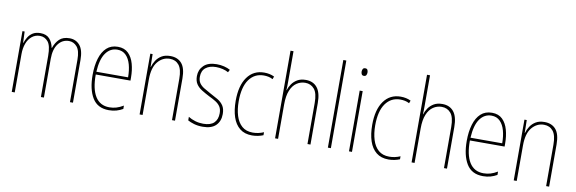

<svg xmlns="http://www.w3.org/2000/svg" viewBox="-53 -1195 4919 1640"><g transform="rotate(10 2406.0 -375.0)"><path d="M485 -537Q540 -537 574 -497Q608 -457 608 -370V0H582V-368Q582 -447 553.5 -480Q525 -513 484 -513Q427 -513 391.5 -466.5Q356 -420 356 -336V0H330V-357Q330 -446 302 -479.5Q274 -513 232 -513Q192 -513 162.5 -489Q133 -465 118 -424Q103 -383 103 -333V0H77V-527H96L100 -429H102Q110 -453 124.5 -478Q139 -503 165 -520Q191 -537 232 -537Q285 -537 312 -506Q339 -475 347 -430H350Q366 -477 397 -507Q428 -537 485 -537Z M904 -537Q961 -537 995 -503.5Q1029 -470 1044 -415.5Q1059 -361 1059 -298V-271H758Q757 -147 798 -81Q839 -15 920 -15Q952 -15 980.5 -23.5Q1009 -32 1041 -51V-22Q1015 -7 985.5 1.5Q956 10 920 10Q822 10 777 -64Q732 -138 732 -263Q732 -343 750.5 -405Q769 -467 807 -502Q845 -537 904 -537ZM904 -512Q842 -512 803.5 -458Q765 -404 759 -295H1034Q1034 -356 1020.5 -405Q1007 -454 978 -483Q949 -512 904 -512Z M1359 -537Q1423 -537 1458 -496Q1493 -455 1493 -366V0H1467V-359Q1467 -441 1438 -477Q1409 -513 1359 -513Q1297 -513 1254.5 -462Q1212 -411 1212 -308V0H1186V-527H1206L1208 -416H1210Q1218 -445 1236 -473Q1254 -501 1284 -519Q1314 -537 1359 -537Z M1885 -126Q1885 -64 1847.5 -27Q1810 10 1734 10Q1692 10 1658.5 0Q1625 -10 1604 -22V-53Q1631 -36 1664.5 -26Q1698 -16 1734 -16Q1798 -16 1828 -45.5Q1858 -75 1858 -128Q1858 -164 1843.5 -186Q1829 -208 1803.5 -224Q1778 -240 1744 -256Q1707 -275 1676.5 -294Q1646 -313 1628.5 -339.5Q1611 -366 1611 -408Q1611 -463 1649 -500Q1687 -537 1761 -537Q1795 -537 1825.5 -529.5Q1856 -522 1879 -509L1867 -486Q1847 -498 1818 -505Q1789 -512 1760 -512Q1704 -512 1670.5 -485.5Q1637 -459 1637 -407Q1637 -374 1651 -353Q1665 -332 1690.5 -316Q1716 -300 1750 -282Q1787 -263 1817.5 -245Q1848 -227 1866.5 -199.5Q1885 -172 1885 -126Z M2162 10Q2097 10 2055.5 -23.5Q2014 -57 1994 -117Q1974 -177 1974 -258Q1974 -390 2027 -463.5Q2080 -537 2173 -537Q2222 -537 2261 -518L2252 -494Q2234 -504 2214 -508Q2194 -512 2174 -512Q2093 -512 2046.5 -446.5Q2000 -381 2000 -258Q2000 -188 2017 -133Q2034 -78 2070 -46.5Q2106 -15 2164 -15Q2213 -15 2259 -35V-9Q2240 -1 2214.5 4.5Q2189 10 2162 10Z M2387 -493Q2387 -470 2386.5 -455Q2386 -440 2385 -422H2387Q2395 -449 2413 -475.5Q2431 -502 2460.5 -519.5Q2490 -537 2534 -537Q2598 -537 2633 -493.5Q2668 -450 2668 -360V0H2642V-356Q2642 -441 2612 -476.5Q2582 -512 2533 -512Q2493 -512 2459.5 -489.5Q2426 -467 2406.5 -420Q2387 -373 2387 -299V0H2361V-760H2387Z M2845 0H2819V-760H2845Z M3016 -723Q3031 -723 3036 -713Q3041 -703 3041 -691Q3041 -676 3035 -666.5Q3029 -657 3015 -657Q3001 -657 2995.5 -667Q2990 -677 2990 -690Q2990 -702 2995.5 -712.5Q3001 -723 3016 -723ZM3028 -527V0H3002V-527Z M3346 10Q3281 10 3239.5 -23.5Q3198 -57 3178 -117Q3158 -177 3158 -258Q3158 -390 3211 -463.5Q3264 -537 3357 -537Q3406 -537 3445 -518L3436 -494Q3418 -504 3398 -508Q3378 -512 3358 -512Q3277 -512 3230.5 -446.5Q3184 -381 3184 -258Q3184 -188 3201 -133Q3218 -78 3254 -46.5Q3290 -15 3348 -15Q3397 -15 3443 -35V-9Q3424 -1 3398.5 4.5Q3373 10 3346 10Z M3571 -493Q3571 -470 3570.5 -455Q3570 -440 3569 -422H3571Q3579 -449 3597 -475.5Q3615 -502 3644.5 -519.5Q3674 -537 3718 -537Q3782 -537 3817 -493.5Q3852 -450 3852 -360V0H3826V-356Q3826 -441 3796 -476.5Q3766 -512 3717 -512Q3677 -512 3643.5 -489.5Q3610 -467 3590.5 -420Q3571 -373 3571 -299V0H3545V-760H3571Z M4149 -537Q4206 -537 4240 -503.5Q4274 -470 4289 -415.5Q4304 -361 4304 -298V-271H4003Q4002 -147 4043 -81Q4084 -15 4165 -15Q4197 -15 4225.5 -23.5Q4254 -32 4286 -51V-22Q4260 -7 4230.5 1.5Q4201 10 4165 10Q4067 10 4022 -64Q3977 -138 3977 -263Q3977 -343 3995.5 -405Q4014 -467 4052 -502Q4090 -537 4149 -537ZM4149 -512Q4087 -512 4048.5 -458Q4010 -404 4004 -295H4279Q4279 -356 4265.5 -405Q4252 -454 4223 -483Q4194 -512 4149 -512Z M4604 -537Q4668 -537 4703 -496Q4738 -455 4738 -366V0H4712V-359Q4712 -441 4683 -477Q4654 -513 4604 -513Q4542 -513 4499.5 -462Q4457 -411 4457 -308V0H4431V-527H4451L4453 -416H4455Q4463 -445 4481 -473Q4499 -501 4529 -519Q4559 -537 4604 -537Z"/></g></svg>

Font: Noto Sans Devanagari UI Condensed Thin
Style: Regular
Weight: 100
Width: 3
Designer: Jelle Bosma - Monotype Design Team
Foundry: Monotype Imaging Inc.
Version: Version 2.004; ttfautohint (v1.8.4.7-5d5b)